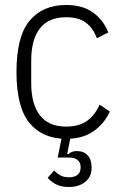

<svg xmlns="http://www.w3.org/2000/svg" viewBox="-20 -544 488 769"><path d="M245 12Q151 12 98.5 -51Q46 -114 46 -256Q46 -398 98.5 -461Q151 -524 245 -524Q311 -524 352.5 -494Q394 -464 414 -414L368 -391Q352 -433 323 -454Q294 -475 245 -475Q175 -475 140 -430.5Q105 -386 105 -301V-211Q105 -127 140 -82Q175 -37 245 -37Q296 -37 328 -59.5Q360 -82 379 -125L420 -97Q397 -48 354 -18Q311 12 245 12ZM256 205Q223 205 202 193Q181 181 171 168L197 139Q207 150 221 158Q235 166 256 166Q279 166 291 156Q303 146 303 126Q303 107 291 97Q279 87 256 87H211L230 -7H265L249 73H255Q260 68 267.5 64.5Q275 61 287 61Q315 61 331 78Q347 95 347 128Q347 153 335 170Q323 187 302.5 196Q282 205 256 205Z"/></svg>

Font: IBM Plex Sans Condensed Light
Style: Regular
Weight: 300
Width: 3
Designer: Mike Abbink, Paul van der Laan, Pieter van Rosmalen
Foundry: Bold Monday
Version: Version 3.201